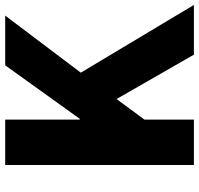

<svg xmlns="http://www.w3.org/2000/svg" viewBox="-34 -750 784 757"><g transform="rotate(-90 358.5 -372.0)"><path d="M86 0H265V-195L346 -305L521 0H717L450 -446L675 -744H479L268 -450H265V-744H86Z"/></g></svg>

Font: Noto Sans CJK JP Black
Style: Regular
Weight: 900
Designer: Ryoko NISHIZUKA (kana & ideographs); Paul D. Hunt (Latin, Greek & Cyrillic); Wenlong ZHANG (bopomofo); Sandoll Communica
Foundry: Adobe Systems Incorporated
Version: Version 1.004;PS 1.004;hotconv 1.0.82;makeotf.lib2.5.63406